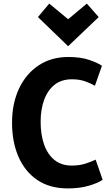

<svg xmlns="http://www.w3.org/2000/svg" viewBox="-20 -1028 616 1068"><path d="M254 -1008 191 -933 359 -771 529 -933 463 -1008 359 -921ZM551 -28 512 -140Q490 -129 456 -118Q422 -107 379 -107Q321 -107 282.5 -138.5Q244 -170 225 -225Q206 -280 206 -350Q206 -419 225.5 -472.5Q245 -526 283.5 -556.5Q322 -587 380 -587Q421 -587 452.5 -576Q484 -565 508 -551L547 -662Q525 -678 477 -694.5Q429 -711 360 -711Q265 -711 194.5 -664Q124 -617 85.5 -534.5Q47 -452 47 -345Q47 -238 83 -155.5Q119 -73 188 -26.5Q257 20 357 20Q423 20 473 5.5Q523 -9 551 -28Z"/></svg>

Font: Repo Bold
Style: Bold
Weight: 700
Designer: Stefan Peev
Foundry: Context Ltd
Version: Version 1.502